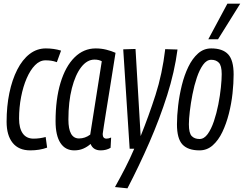

<svg xmlns="http://www.w3.org/2000/svg" viewBox="-20 -810 1330 1047"><path d="M145 10Q82 10 49 -31Q16 -72 16 -146Q16 -230 31 -302.5Q46 -375 74 -430Q102 -485 141.5 -515.5Q181 -546 230 -546Q274 -546 313 -534L290 -471Q273 -477 258.5 -479Q244 -481 228 -481Q197 -481 171 -454.5Q145 -428 125.5 -383Q106 -338 95 -281Q84 -224 84 -163Q84 -111 104 -82.5Q124 -54 163 -54Q181 -54 198 -56.5Q215 -59 229 -63L237 -5Q196 10 145 10Z M529 10Q488 10 474 -25Q456 -9 434 0.5Q412 10 385 10Q336 10 309.5 -30.5Q283 -71 283 -149Q283 -269 310 -358.5Q337 -448 386.5 -497Q436 -546 502 -546Q532 -546 560 -539Q588 -532 610 -522Q591 -403 578.5 -324Q566 -245 558 -197Q550 -149 546.5 -124Q543 -99 541.5 -90Q540 -81 540 -79Q540 -54 561 -54Q572 -54 586 -60L583 -4Q560 10 529 10ZM472 -76 535 -476Q519 -485 495 -485Q455 -485 423 -444Q391 -403 372 -329Q353 -255 353 -158Q353 -55 411 -55Q444 -55 472 -76Z M881 -542 948 -540Q932 -418 891.5 -290.5Q851 -163 795 -34.5Q739 94 675 217L607 210Q636 158 662.5 106.5Q689 55 712 1H687L652 -541L719 -543L747 -68Q791 -177 828 -292Q865 -407 881 -542Z M1068 10Q1005 10 975 -22Q945 -54 945 -132Q945 -179 951.5 -234.5Q958 -290 971.5 -345Q985 -400 1007 -445.5Q1029 -491 1060 -518.5Q1091 -546 1132 -546Q1194 -546 1224 -514Q1254 -482 1254 -404Q1254 -357 1248 -301Q1242 -245 1228 -190Q1214 -135 1192.5 -90Q1171 -45 1140 -17.5Q1109 10 1068 10ZM1068 -52Q1093 -52 1112.5 -79Q1132 -106 1146.5 -149Q1161 -192 1170.5 -240.5Q1180 -289 1184.5 -333Q1189 -377 1189 -406Q1189 -452 1173.5 -468Q1158 -484 1132 -484Q1107 -484 1087.5 -457Q1068 -430 1053.5 -387Q1039 -344 1029.5 -295Q1020 -246 1015 -202.5Q1010 -159 1010 -132Q1010 -84 1025.5 -68Q1041 -52 1068 -52ZM1116 -596 1220 -790H1290L1169 -596Z"/></svg>

Font: Georama Condensed
Style: Italic
Weight: 400
Width: 3
Italic angle: -9°
Designer: Jean-Baptiste Levee
Foundry: Production Type
Version: Version 1.000